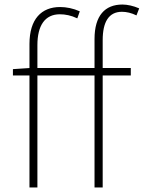

<svg xmlns="http://www.w3.org/2000/svg" viewBox="-20 -827 634 847"><path d="M110 0H145V-628C145 -714 178 -764 244 -764C268 -764 294 -759 321 -746L332 -777C303 -790 273 -796 245 -796C163 -796 110 -743 110 -633ZM397 0H433V-650C433 -729 459 -775 518 -775C538 -775 560 -770 582 -759L594 -790C569 -801 542 -807 520 -807C443 -807 397 -758 397 -655ZM37 -494H557V-527H110L37 -522Z"/></svg>

Font: Source Han Sans JP VF
Style: Regular
Weight: 250
Designer: Ryoko NISHIZUKA 西塚涼子 (kana, bopomofo & ideographs); Paul D. Hunt (Latin, Greek & Cyrillic); Sandoll Communications 산돌커뮤니
Foundry: Adobe
Version: Version 2.004;hotconv 1.0.118;makeotfexe 2.5.65603